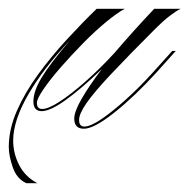

<svg xmlns="http://www.w3.org/2000/svg" viewBox="-129 -246 431 437"><path d="M62 47Q40 47 40 24Q40 8 57 -21.5Q74 -51 103 -89Q55 -43 20 -18Q-15 7 -34 7Q-53 7 -53 -15Q-53 -38 -34.5 -69Q-16 -100 30 -154Q-29 -92 -64 -32Q-99 28 -99 74Q-99 103 -85.5 129.5Q-72 156 -44 171H-69Q-91 161 -100 134.5Q-109 108 -109 89Q-109 48 -90.5 6Q-72 -36 -42 -77Q-12 -118 23 -156Q58 -194 91 -226H155Q138 -217 112.5 -196Q87 -175 60 -147.5Q33 -120 9 -92.5Q-15 -65 -30 -43Q-45 -21 -45 -12Q-45 2 -33 2Q-19 2 6.5 -14.5Q32 -31 65 -60Q98 -89 132 -126Q172 -173 222 -226H282Q272 -221 257.5 -210Q243 -199 226 -182Q162 -118 123.5 -77Q85 -36 68 -11.5Q51 13 51 27Q51 42 63 42Q77 42 102 25Q127 8 157.5 -19.5Q188 -47 218 -80L263 -130H271L228 -82Q178 -27 131.5 10Q85 47 62 47Z"/></svg>

Font: Ballet 72pt
Style: Regular
Weight: 400
Designer: Maximiliano R. Sproviero
Foundry: Omnibus-Type
Version: Version 1.100; ttfautohint (v1.8.3)